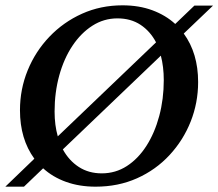

<svg xmlns="http://www.w3.org/2000/svg" viewBox="-24 -691 820 721"><path d="M-4 10 105 -95Q51 -169 51 -277Q51 -356 80 -427Q109 -498 161.5 -553Q214 -608 284 -639.5Q354 -671 436 -671Q498 -671 548 -652.5Q598 -634 634 -601L706 -670H776L666 -565Q720 -491 720 -383Q720 -305 692 -234.5Q664 -164 612.5 -108.5Q561 -53 490.5 -21.5Q420 10 335 10Q274 10 224 -8Q174 -26 138 -59L66 10ZM181 -272Q181 -221 193 -179L562 -532Q540 -574 503.5 -598Q467 -622 417 -622Q366 -622 323 -594.5Q280 -567 248 -519Q216 -471 198.5 -407.5Q181 -344 181 -272ZM358 -40Q410 -40 452.5 -67.5Q495 -95 526 -143.5Q557 -192 574 -255.5Q591 -319 591 -390Q591 -440 580 -482L212 -130Q235 -88 272 -64Q309 -40 358 -40Z"/></svg>

Font: Spectral SemiBold
Style: Italic
Weight: 600
Italic angle: -10°
Designer: Jean-Baptiste Levee
Foundry: Production Type
Version: Version 2.001